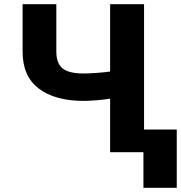

<svg xmlns="http://www.w3.org/2000/svg" viewBox="-20 -727 864 917"><path d="M249 -707V-481.4Q249 -443.4 262 -420.4Q274.9 -397.5 303.5 -386.7Q332 -376 379.9 -376Q402.8 -376 440.2 -378.7Q477.5 -381.3 505.9 -385.3V-707H668V-108.4H824.2V169.9H665V0H505.9V-255.9Q477.5 -251 439.7 -248Q401.9 -245.1 379.9 -245.1Q242.7 -245.1 165 -304.2Q87.4 -363.3 87.9 -481.4V-707Z"/></svg>

Font: Pretendard GOV ExtraBold
Style: Regular
Weight: 800
Designer: Base glyphs from Inter by Rasmus Andersson; Hangeul glyphs from Noto Sans CJK(Source Han Sans) by Jang Soo-young and Kan
Foundry: Kil Hyung-jin
Version: Version 1.309